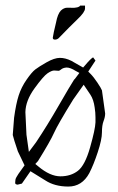

<svg xmlns="http://www.w3.org/2000/svg" viewBox="-20 -643 429 698"><path d="M193.4 -504.4Q187.5 -499 179.7 -499Q171.9 -499 171.9 -505.9Q173.8 -520.5 183.6 -560.5Q189.5 -592.3 201.2 -604.5Q211.9 -614.7 224.1 -615Q236.3 -615.2 242.2 -614.7Q248 -614.3 250 -614.7Q252 -615.2 255.9 -615.5Q259.8 -615.7 261.7 -616.5Q263.7 -617.2 266.6 -618.4Q269.5 -619.6 271.5 -622.6H289.1V-612.3Q289.1 -599.1 262.2 -573.5Q235.4 -547.9 193.4 -504.4ZM251 -354.5 268.6 -377.9 255.9 -384.8Q235.4 -397.5 222.7 -397.5H221.7Q209 -396.5 202.1 -390.6Q196.3 -385.7 193.4 -385.7Q193.4 -385.7 192.4 -385.7L176.8 -386.7Q168 -386.7 152.8 -376.5Q137.7 -366.2 105.5 -321.8Q73.2 -277.3 72.3 -235.4L76.2 -153.3L85 -90.8L111.3 -126Q152.3 -187.5 193.8 -259.8Q235.4 -332 250 -354.5ZM318.4 -434.6 327.1 -422.9 300.8 -382.8 308.6 -375Q320.3 -363.3 334 -342.8Q347.7 -322.3 350.6 -314.5L362.3 -230.5Q362.3 -217.8 356.4 -202.6Q350.6 -187.5 350.6 -161.6Q350.6 -135.7 335.4 -89.8Q320.3 -43.9 304.7 -13.7Q278.3 35.2 228.5 35.2Q178.7 35.2 144.5 12.7L90.8 -20.5L59.6 24.4L43.9 28.3Q38.1 27.3 36.6 25.9Q35.2 24.4 35.2 20.5Q35.2 16.6 36.1 10.3Q37.1 3.9 46.9 -10.7L69.3 -42L44.9 -92.8Q29.3 -138.7 26.4 -152.3L31.2 -214.8Q38.1 -265.6 47.9 -295.9Q57.6 -326.2 76.7 -353.5Q95.7 -380.9 108.4 -390.6Q121.1 -400.4 149.4 -416.5Q177.7 -432.6 197.8 -432.6Q217.8 -432.6 239.3 -421.9L282.2 -397.5L289.1 -405.3Q308.6 -428.7 318.4 -434.6ZM119.1 -38.1Q162.1 -2 199.7 -2Q237.3 -2 263.2 -22Q289.1 -42 307.6 -107.4Q326.2 -172.9 327.1 -198.2Q327.1 -203.1 327.1 -208Q327.1 -208 327.1 -216.8Q327.1 -233.4 324.2 -252Q320.3 -281.2 308.6 -298.8L284.2 -335L246.1 -281.2Q189.5 -189.5 176.3 -159.7Q163.1 -129.9 118.2 -57.6L108.4 -46.9Z"/></svg>

Font: Drukaatie burti
Style: Thin
Weight: 100
Version: Version 0.14